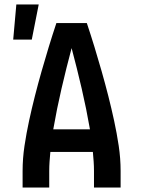

<svg xmlns="http://www.w3.org/2000/svg" viewBox="-20 -838 640 858"><path d="M81 0V-74Q81 -130 89.5 -186.5Q98 -243 110 -298.5Q122 -354 136 -409Q150 -464 165.5 -518.5Q181 -573 197.5 -627Q214 -681 232 -735H368Q386 -681 402.5 -627Q419 -573 434.5 -518.5Q450 -464 464 -409Q478 -354 490 -298.5Q502 -243 510.5 -186.5Q519 -130 519 -74V0H400V-74Q400 -95 398.5 -116.5Q397 -138 395 -159H205Q203 -138 201.5 -116.5Q200 -95 200 -74V0ZM218 -260H382Q366 -352 345 -442.5Q324 -533 300 -623Q276 -533 255 -442.5Q234 -352 218 -260ZM39 -661 53 -818H153L122 -661Z"/></svg>

Font: Iosevka Book
Style: Bold
Weight: 700
Designer: Belleve Invis
Foundry: Belleve Invis
Version: Version 28.0.7; ttfautohint (v1.8.3)